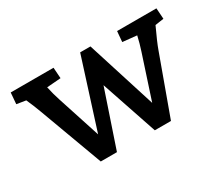

<svg xmlns="http://www.w3.org/2000/svg" viewBox="-94 -699 1033 905"><g transform="rotate(-30 422.5 -247.0)"><path d="M72 -425 22 -433 27 -494H260L264 -435L188 -429Q197 -387 209 -351L285 -117L405 -494H461L580 -118L657 -353Q669 -389 678 -429L601 -437L606 -494H820L824 -435L777 -428Q742 -353 730 -319L614 0H526L423 -305L320 0H232L105 -344Q90 -385 72 -425Z"/></g></svg>

Font: Andada Pro SemiBold
Style: Regular
Weight: 600
Designer: Carolina Giovagnoli
Foundry: Huerta Tipografica
Version: Version 3.005